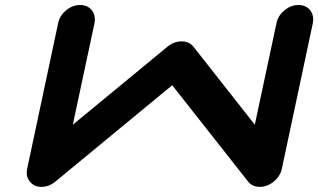

<svg xmlns="http://www.w3.org/2000/svg" viewBox="-20 -728 1240 748"><path d="M1078.1 -70.8Q1071.8 -41.5 1046.6 -20.8Q1021.5 0 992.2 0Q962.9 0 946.3 -21L650.9 -396L196.3 -21Q170.9 0 141.6 0Q112.3 0 96.2 -21Q84 -35.6 84 -55.2Q84 -62.5 85.9 -70.8L206.5 -637.7Q212.4 -667 237.5 -687.7Q262.7 -708.5 292 -708.5Q321.3 -708.5 337.9 -688Q349.6 -672.4 349.6 -652.8Q349.6 -645.5 348.1 -637.7L263.7 -242.2L632.8 -546.4Q658.2 -566.9 687.5 -566.9Q716.8 -566.9 733.4 -546.4L972.7 -242.2L1057.1 -637.7Q1063 -667 1088.1 -687.7Q1113.3 -708.5 1142.6 -708.5Q1171.9 -708.5 1188.5 -688Q1200.2 -672.4 1200.2 -652.8Q1200.2 -645.5 1198.7 -637.7Z"/></svg>

Font: Robtronika
Style: Italic
Weight: 400
Italic angle: -12°
Designer: GGBot
Version: 1.00